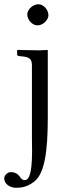

<svg xmlns="http://www.w3.org/2000/svg" viewBox="-39 -667 327 908"><path d="M187 -109V-429L185 -431C185 -431 162 -429 148 -429C112 -429 44 -431 44 -431L42 -429V-410C42 -405 45 -403 50 -402L69 -400C105 -396 112 -384 112 -356V-76C112 -59 112 -42 112 -23C114 76 115 185 78 185C67 185 61 178 55 169C47 159 37 147 11 147C0 147 -19 159 -19 177C-19 207 15 221 34 221C54 221 87 221 125 190C171 152 187 52 187 -109ZM90 -599C90 -573 114 -547 138 -547C166 -547 190 -574 190 -595C190 -619 169 -647 142 -647C118 -647 90 -623 90 -599Z"/></svg>

Font: Libertinus Serif Display
Style: Regular
Weight: 400
Designer: Philipp H. Poll, Khaled Hosny
Foundry: Caleb Maclennan
Version: Version 7.050;RELEASE